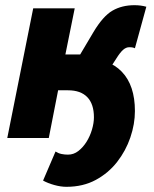

<svg xmlns="http://www.w3.org/2000/svg" viewBox="-20 -532 594 740"><path d="M236 188Q214 188 189 181Q164 174 146 164L194 52Q205 59 217 61.5Q229 64 242 64Q264 64 282 50Q300 36 313.5 14.5Q327 -7 334.5 -32.5Q342 -58 342 -80Q342 -131 316.5 -157.5Q291 -184 242 -184H204L168 0H8L108 -500H268L232 -322H289L340 -408Q377 -470 413.5 -491Q450 -512 498 -512Q523 -512 544 -506L500 -346Q496 -348 491 -349Q486 -350 478 -350Q466 -350 454.5 -340Q443 -330 428 -306L392 -250L303 -308Q399 -308 449.5 -255.5Q500 -203 500 -104Q500 -54 482.5 -2.5Q465 49 431.5 92Q398 135 349 161.5Q300 188 236 188Z"/></svg>

Font: Source Sans 3 Black
Style: Italic
Weight: 900
Italic angle: -11°
Designer: Paul D. Hunt
Foundry: Adobe
Version: Version 3.052;hotconv 1.1.0;makeotfexe 2.6.0